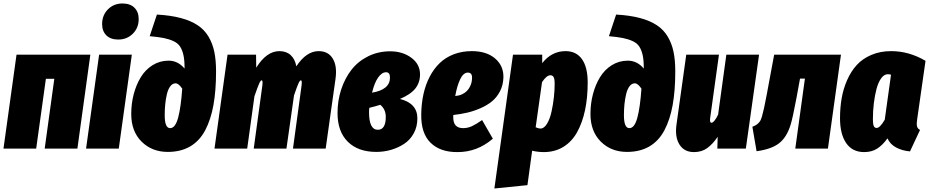

<svg xmlns="http://www.w3.org/2000/svg" viewBox="-32 -845 5284 1092"><path d="M222.2 0 276.9 -397H229L173.8 0H-12.2L62 -534.2H481.9L408.2 0Z M640.6 -620.1Q596.7 -620.1 572.8 -644Q548.8 -668 548.8 -708Q548.8 -758.8 582 -792Q615.2 -825.2 664.6 -825.2Q708.5 -825.2 732.7 -801Q756.8 -776.9 756.8 -736.8Q756.8 -686.5 723.4 -653.3Q689.9 -620.1 640.6 -620.1ZM717.8 -534.2 643.6 0H457.5L531.7 -534.2Z M922.4 19Q832 19 773.2 -39.6Q714.4 -98.1 714.4 -196.8Q714.4 -255.4 728.5 -309.3Q742.7 -363.3 768.8 -406Q794.9 -448.7 835.9 -474.4Q877 -500 926.8 -500Q980 -500 1017.6 -455.1V-460.9Q1017.6 -503.9 1011.2 -532.2Q1004.9 -560.5 992.2 -580.1Q979.5 -599.6 954.6 -611.1Q929.7 -622.6 899.2 -628.7Q868.7 -634.8 819.3 -639.2L860.4 -762.2Q939 -757.8 996.3 -742.4Q1053.7 -727.1 1092.3 -701.4Q1130.9 -675.8 1154.1 -636.5Q1177.2 -597.2 1187 -549.8Q1196.8 -502.4 1196.8 -439Q1196.8 -329.6 1181.9 -247.1Q1167 -164.6 1135 -104Q1103 -43.5 1049.6 -12.2Q996.1 19 922.4 19ZM935.5 -116.2Q965.3 -116.2 981.2 -175.8Q997.1 -235.4 1004.4 -340.8Q983.9 -371.1 966.8 -371.1Q949.2 -371.1 936.5 -354.2Q923.8 -337.4 917.2 -309.3Q910.6 -281.2 907.7 -251.7Q904.8 -222.2 904.8 -189.9Q904.8 -116.2 935.5 -116.2Z M1780.3 -554.2Q1835 -554.2 1860.8 -511.5Q1886.7 -468.8 1876 -395L1820.3 0H1634.3L1683.1 -357.9Q1687 -388.2 1679.2 -388.2Q1673.3 -388.2 1665 -369.6Q1656.7 -351.1 1640.1 -301.8L1597.2 0H1411.1L1460 -357.9Q1463.9 -388.2 1456.1 -388.2Q1450.2 -388.2 1441.7 -369.1Q1433.1 -350.1 1415 -296.9L1374 0H1188L1262.2 -534.2H1424.3L1425.3 -460Q1483.9 -554.2 1557.1 -554.2Q1596.7 -554.2 1621.3 -531.5Q1646 -508.8 1653.3 -467.8Q1710.4 -554.2 1780.3 -554.2Z M2187 -553.2Q2257.8 -553.2 2307.4 -516.6Q2356.9 -480 2356.9 -421.9Q2356.9 -375.5 2330.3 -341.8Q2303.7 -308.1 2242.7 -282.2Q2341.8 -257.3 2341.8 -171.9Q2341.8 -124.5 2321.3 -86.9Q2300.8 -49.3 2266.6 -26.9Q2232.4 -4.4 2191.9 7.3Q2151.4 19 2107.9 19Q2004.9 19 1946.3 -38.8Q1887.7 -96.7 1887.7 -202.1Q1887.7 -272.9 1908.7 -336.7Q1929.7 -400.4 1967.3 -448.5Q2004.9 -496.6 2062 -524.9Q2119.1 -553.2 2187 -553.2ZM2164.1 -434.1Q2139.6 -434.1 2118.4 -403.8Q2097.2 -373.5 2084 -317.9Q2186 -335 2186 -403.8Q2186 -434.1 2164.1 -434.1ZM2130.9 -249Q2101.6 -239.7 2068.8 -231.9Q2066.9 -224.1 2066.9 -207Q2066.9 -106.9 2116.7 -106.9Q2162.1 -106.9 2162.1 -180.2Q2162.1 -223.6 2130.9 -249Z M2651.9 -554.2Q2735.4 -554.2 2784.4 -512Q2833.5 -469.7 2831.1 -402.8Q2829.6 -359.9 2811.5 -325.4Q2793.5 -291 2766.1 -268.6Q2738.8 -246.1 2700.7 -229.5Q2662.6 -212.9 2625.5 -204.3Q2588.4 -195.8 2545.9 -190.9V-176.8Q2545.9 -116.2 2602.1 -116.2Q2627.9 -116.2 2651.9 -127.2Q2675.8 -138.2 2710 -162.1L2771 -56.2Q2682.6 20 2570.8 20Q2472.2 21 2417 -33Q2361.8 -86.9 2363.8 -195.8Q2364.7 -257.3 2376.7 -310.8Q2388.7 -364.3 2412.1 -409.2Q2435.5 -454.1 2469 -486.3Q2502.4 -518.6 2549.1 -536.4Q2595.7 -554.2 2651.9 -554.2ZM2557.1 -298.8Q2579.1 -300.8 2596.2 -308.8Q2613.3 -316.9 2623.8 -327.9Q2634.3 -338.9 2641.1 -352.8Q2647.9 -366.7 2650.4 -379.2Q2652.8 -391.6 2652.8 -403.8Q2652.8 -432.1 2628.9 -432.1Q2603.5 -432.1 2585.4 -394.5Q2567.4 -356.9 2557.1 -298.8Z M2779.8 227.1 2885.7 -534.2H3051.8V-485.8Q3105.5 -554.2 3184.6 -554.2Q3245.6 -554.2 3278.1 -508.3Q3310.5 -462.4 3310.5 -376Q3310.5 -289.6 3295.4 -218.5Q3280.3 -147.5 3250.5 -93.5Q3220.7 -39.6 3172.4 -9.8Q3124 20 3060.5 20Q3026.9 20 2994.6 12.2L2967.8 208ZM3041.5 -113.8Q3062.5 -113.8 3079.1 -141.1Q3095.7 -168.5 3104.7 -209.7Q3113.8 -251 3118.2 -291.7Q3122.6 -332.5 3122.6 -367.2Q3122.6 -397 3116.5 -407Q3110.4 -417 3098.6 -417Q3076.7 -417 3050.8 -377.9L3014.6 -121.1Q3031.7 -113.8 3041.5 -113.8Z M3534.2 19Q3443.8 19 3385 -39.6Q3326.2 -98.1 3326.2 -196.8Q3326.2 -255.4 3340.3 -309.3Q3354.5 -363.3 3380.6 -406Q3406.7 -448.7 3447.8 -474.4Q3488.8 -500 3538.6 -500Q3591.8 -500 3629.4 -455.1V-460.9Q3629.4 -503.9 3623 -532.2Q3616.7 -560.5 3604 -580.1Q3591.3 -599.6 3566.4 -611.1Q3541.5 -622.6 3511 -628.7Q3480.5 -634.8 3431.2 -639.2L3472.2 -762.2Q3550.8 -757.8 3608.2 -742.4Q3665.5 -727.1 3704.1 -701.4Q3742.7 -675.8 3765.9 -636.5Q3789.1 -597.2 3798.8 -549.8Q3808.6 -502.4 3808.6 -439Q3808.6 -329.6 3793.7 -247.1Q3778.8 -164.6 3746.8 -104Q3714.8 -43.5 3661.4 -12.2Q3607.9 19 3534.2 19ZM3547.4 -116.2Q3577.1 -116.2 3593 -175.8Q3608.9 -235.4 3616.2 -340.8Q3595.7 -371.1 3578.6 -371.1Q3561 -371.1 3548.3 -354.2Q3535.6 -337.4 3529.1 -309.3Q3522.5 -281.2 3519.5 -251.7Q3516.6 -222.2 3516.6 -189.9Q3516.6 -116.2 3547.4 -116.2Z M3915 20Q3859.4 20 3832.3 -23.2Q3805.2 -66.4 3815.9 -139.2L3871.1 -534.2H4057.1L4006.8 -171.9Q4003.9 -147 4014.2 -147Q4029.8 -147 4052.2 -192.9L4099.1 -534.2H4285.2L4210 0H4047.9L4049.8 -66.9Q4022.5 -26.4 3991 -3.2Q3959.5 20 3915 20Z M4751 -534.2 4676.8 0H4491.2L4545.9 -397.9H4518.1L4498 -288.1Q4476.1 -171.9 4464.4 -134.8Q4441.9 -62 4396.5 -28.3Q4353 3.9 4271 15.1L4247.1 -124Q4262.7 -129.9 4271.2 -136Q4279.8 -142.1 4287.6 -151.6Q4295.4 -161.1 4301.5 -182.1Q4307.6 -203.1 4313.2 -228.8Q4318.8 -254.4 4328.1 -303.2L4371.1 -534.2Z M5036.6 -554.2Q5138.2 -554.2 5231.9 -499L5184.6 -168Q5180.2 -142.1 5183.3 -127.4Q5186.5 -112.8 5200.7 -106L5143.6 16.1Q5099.1 12.2 5064.5 -6.3Q5029.8 -24.9 5015.6 -58.1Q4987.3 -19 4956.5 0.5Q4925.8 20 4882.8 20Q4815.9 20 4780.8 -31Q4745.6 -82 4745.6 -171.9Q4745.6 -231.9 4754.9 -285.9Q4764.2 -339.8 4786.1 -389.6Q4808.1 -439.5 4840.8 -475.3Q4873.5 -511.2 4923.8 -532.7Q4974.1 -554.2 5036.6 -554.2ZM5017.6 -422.9Q4996.6 -422.9 4980 -400.1Q4963.4 -377.4 4953.4 -340.1Q4943.4 -302.7 4938 -258.3Q4932.6 -213.9 4932.6 -167Q4932.6 -138.7 4937.7 -127.9Q4942.9 -117.2 4953.6 -117.2Q4972.7 -117.2 5000 -164.1L5035.6 -419.9Q5026.9 -422.9 5017.6 -422.9Z"/></svg>

Font: Fira Sans Compressed Heavy
Style: Italic
Weight: 900
Width: 3
Italic angle: -8°
Designer: Carrois Corporate & Edenspiekermann AG
Foundry: Carrois Corporate GbR & Edenspiekermann AG
Version: Version 4.203;PS 004.203;hotconv 1.0.88;makeotf.lib2.5.64775